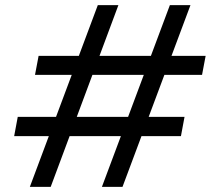

<svg xmlns="http://www.w3.org/2000/svg" viewBox="-20 -726 823 746"><path d="M376 0 640 -706H720L456 0ZM96 0 360 -706H440L177 0ZM35 -197 49 -272H697L683 -197ZM116 -435 130 -509H779L765 -435Z"/></svg>

Font: DM Sans 10pt
Style: Italic
Weight: 400
Italic angle: -10°
Version: Version 4.004;gftools[0.9.30]